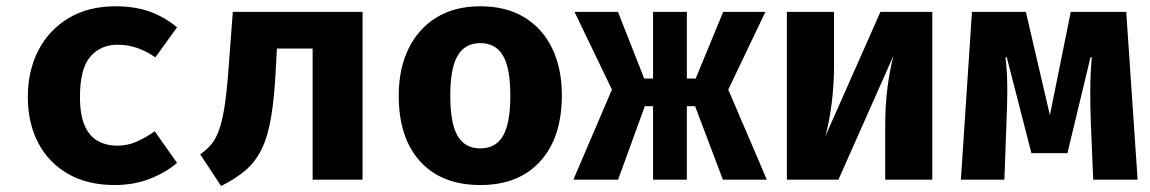

<svg xmlns="http://www.w3.org/2000/svg" viewBox="-20 -583 3732 623"><path d="M360.5 -110.3Q393.8 -110.3 423.3 -123.3Q452.8 -136.4 482.1 -156.9L554.4 -54.4Q518.5 -23.6 466.9 -3.1Q415.4 17.4 351.8 17.4Q264.1 17.4 201 -18.7Q137.9 -54.9 104.1 -119.2Q70.3 -183.6 70.3 -268.7Q70.3 -353.8 104.9 -420.3Q139.5 -486.7 203.3 -524.6Q267.2 -562.6 354.9 -562.6Q416.9 -562.6 465.4 -545.4Q513.8 -528.2 554.4 -494.4L484.1 -396.9Q456.4 -416.4 425.6 -427.2Q394.9 -437.9 361.5 -437.9Q306.7 -437.9 273.1 -399.2Q239.5 -360.5 239.5 -268.7Q239.5 -208.7 255.4 -174.1Q271.3 -139.5 298.7 -124.9Q326.2 -110.3 360.5 -110.3Z M1156.4 -544.6V0H994.4V-425.6H878.5L874.9 -359Q870.3 -265.6 859.7 -203.1Q849.2 -140.5 829.2 -99.5Q809.2 -58.5 777.2 -30.8Q745.1 -3.1 697.4 20.5L629.7 -82.1Q649.2 -95.9 663.8 -112.6Q678.5 -129.2 689.2 -156.9Q700 -184.6 707.7 -231.5Q715.4 -278.5 721 -352.8L735.4 -544.6Z M1538.5 -562.6Q1622.6 -562.6 1681.5 -526.7Q1740.5 -490.8 1771.8 -425.9Q1803.1 -361 1803.1 -273.8Q1803.1 -137.4 1733.3 -60Q1663.6 17.4 1538.5 17.4Q1413.3 17.4 1343.6 -59Q1273.8 -135.4 1273.8 -272.8Q1273.8 -359.5 1305.4 -424.6Q1336.9 -489.7 1396.2 -526.2Q1455.4 -562.6 1538.5 -562.6ZM1538.5 -443.1Q1488.7 -443.1 1464.9 -402.3Q1441 -361.5 1441 -272.8Q1441 -182.6 1464.9 -142.1Q1488.7 -101.5 1538.5 -101.5Q1588.2 -101.5 1612.1 -142.1Q1635.9 -182.6 1635.9 -273.8Q1635.9 -362.1 1612.1 -402.6Q1588.2 -443.1 1538.5 -443.1Z M2099 0V-238.5H2072.3L1985.6 0H1840.5L1965.6 -292.3L1844.1 -544.6H1985.1L2070.3 -328.2H2099V-544.6H2208.7V-328.2H2237.4L2326.7 -544.6H2463.6L2343.1 -292.3L2468.2 0H2325.6L2235.4 -238.5H2208.7V0Z M3005.1 -544.6V0H2852.3V-173.3Q2852.3 -242.6 2860 -301Q2867.7 -359.5 2879.5 -403.1L2700.5 0H2533.3V-544.6H2686.2V-369.2Q2686.2 -307.7 2678.7 -248.5Q2671.3 -189.2 2657.9 -140.5L2836.9 -544.6Z M3634.4 -544.6 3671.3 0H3527.2L3519.5 -185.6Q3517.4 -237.4 3517.7 -290.3Q3517.9 -343.1 3522.6 -397.4H3518.5L3443.6 -86.2H3326.7L3246.7 -397.4H3242.6Q3248.7 -344.1 3248.5 -290.8Q3248.2 -237.4 3245.6 -180L3239 0H3097.9L3133.8 -544.6H3308.7L3386.7 -209.2L3454.4 -544.6Z"/></svg>

Font: FiraCode Nerd Font Mono
Style: Bold
Weight: 700
Monospace: yes
Designer: Carrois Corporate, Edenspiekermann AG, Nikita Prokopov
Foundry: Carrois Corporate, Edenspiekermann AG, Nikita Prokopov
Version: Version 6.002;Nerd Fonts 3.3.0